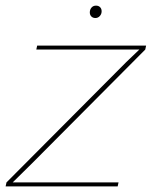

<svg xmlns="http://www.w3.org/2000/svg" viewBox="-39 -662 539 682"><path d="M-19 0 -16 -14 409 -441 456 -486H391H90L93 -500H480L477 -486L76 -83L6 -14H86H382L379 0ZM300 -598Q291 -598 285.5 -603.5Q280 -609 280 -618Q280 -628 286 -635Q292 -642 302 -642Q311 -642 316.5 -636.5Q322 -631 322 -622Q322 -612 315.5 -605Q309 -598 300 -598Z"/></svg>

Font: Work Sans Thin
Style: Italic
Weight: 250
Italic angle: -13°
Designer: Wei Huang
Foundry: Wei Huang
Version: Version 2.012